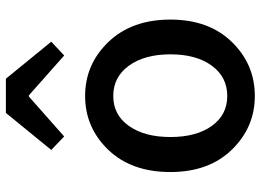

<svg xmlns="http://www.w3.org/2000/svg" viewBox="-137 -737 887 653"><g transform="rotate(-90 306.5 -410.5)"><path d="M306.6 12.7Q200.2 12.7 124 -65.4Q47.9 -143.6 47.9 -274.4Q47.9 -407.2 123.5 -485.8Q199.2 -564.5 306.6 -564.5Q414.1 -564.5 490.2 -485.4Q566.4 -406.2 566.4 -274.4Q566.4 -143.6 490.2 -65.4Q414.1 12.7 306.6 12.7ZM204.6 -133.8Q242.2 -81.1 306.6 -81.1Q371.1 -81.1 409.7 -133.8Q448.2 -186.5 448.2 -274.4Q448.2 -362.3 409.7 -415.5Q371.1 -468.8 306.6 -468.8Q242.2 -468.8 204.6 -415.5Q167 -362.3 167 -274.4Q167 -186.5 204.6 -133.8ZM123 -679.7 249 -834H365.2L491.2 -679.7L444.3 -635.7L308.6 -755.9H304.7L168.9 -635.7Z"/></g></svg>

Font: Gen Shin Gothic Medium
Style: Regular
Weight: 500
Designer: [Source Han Sans]
Ryoko NISHIZUKA  (kana & ideographs); Paul D. Hunt (Latin, Greek & Cyrillic); Wenlong ZHANG  (bopomofo
Version: Version 1.002.20150607